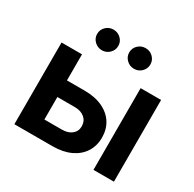

<svg xmlns="http://www.w3.org/2000/svg" viewBox="-164 -936 1124 1111"><g transform="rotate(30 397.5 -380.5)"><path d="M156.7 -371.6H318.4Q389.2 -371.6 439.5 -348.1Q489.7 -324.7 516.4 -283Q543 -241.2 543 -185.5Q543 -131.3 516.4 -89.4Q489.7 -47.4 439.5 -23.7Q389.2 0 318.4 0H64.9V-545.9H201.7V-110.4H318.4Q359.4 -110.4 384 -130.4Q408.7 -150.4 408.7 -184.1Q408.7 -218.8 384 -239.7Q359.4 -260.7 318.4 -260.7H156.7ZM593.3 0V-545.9H730V0ZM503.4 -623.5Q474.1 -623.5 453.4 -643.8Q432.6 -664.1 432.6 -692.4Q432.6 -721.2 453.4 -741.2Q474.1 -761.2 503.4 -761.2Q532.7 -761.2 553.2 -741.2Q573.7 -721.2 573.7 -692.4Q573.7 -664.1 553.2 -643.8Q532.7 -623.5 503.4 -623.5ZM289.1 -623.5Q259.8 -623.5 239 -643.8Q218.3 -664.1 218.3 -692.4Q218.3 -721.2 239 -741.2Q259.8 -761.2 289.1 -761.2Q317.9 -761.2 338.6 -741.2Q359.4 -721.2 359.4 -692.4Q359.4 -664.1 338.6 -643.8Q317.9 -623.5 289.1 -623.5Z"/></g></svg>

Font: Inter Cardless
Style: Bold
Weight: 700
Designer: Rasmus Andersson
Foundry: rsms
Version: Version 4.001;git-9221beed3